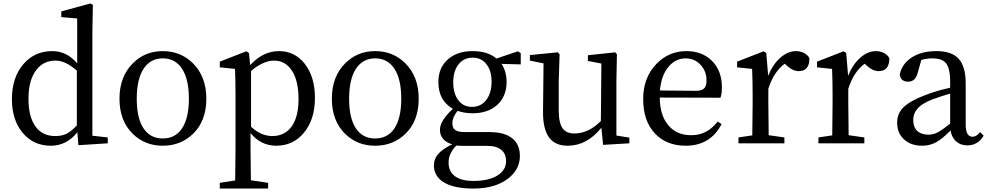

<svg xmlns="http://www.w3.org/2000/svg" viewBox="-20 -830 5724 1112"><path d="M274 14Q174 14 111.5 -60.5Q49 -135 49 -255Q49 -381 115 -458Q180 -534 283 -534Q367 -534 427 -463V-723L335 -731V-764L504 -810L518 -802L515 -646V-44L604 -34V0L434 11L428 -64Q366 14 274 14ZM300 -42Q337 -42 365 -55Q394 -70 425 -104V-421Q360 -479 301 -479Q233 -479 192 -427Q145 -369 145 -258Q145 -149 189 -93Q229 -42 300 -42Z M749 -55Q672 -130 672 -258.5Q672 -387 750 -464Q820 -534 923 -534Q1026 -534 1097 -464Q1175 -387 1175 -258Q1175 -129 1097 -54Q1026 14 922.5 14Q819 14 749 -55ZM1034 -86Q1074 -146 1074 -258Q1074 -371 1034.5 -431.5Q995 -492 923 -492Q851 -492 811.5 -431.5Q772 -371 772 -258Q772 -146 811 -87Q850 -28 922.5 -28Q995 -28 1034 -86Z M1253 262V229L1342 215Q1344 91 1344 31V-287Q1344 -365 1341 -431L1253 -440V-473L1407 -533L1422 -523L1429 -453Q1503 -534 1596 -534Q1686 -534 1744 -462Q1804 -386 1804 -263Q1804 -138 1740 -61Q1678 14 1580 14Q1491 14 1431 -59V28Q1431 90 1433 214L1533 229V262ZM1557 -42Q1625 -42 1665 -92Q1709 -148 1709 -255.5Q1709 -363 1670 -422Q1632 -479 1568 -479Q1505 -479 1434 -419V-96Q1492 -42 1557 -42Z M1979 -55Q1902 -130 1902 -258.5Q1902 -387 1980 -464Q2050 -534 2153 -534Q2256 -534 2327 -464Q2405 -387 2405 -258Q2405 -129 2327 -54Q2256 14 2152.5 14Q2049 14 1979 -55ZM2264 -86Q2304 -146 2304 -258Q2304 -371 2264.5 -431.5Q2225 -492 2153 -492Q2081 -492 2041.5 -431.5Q2002 -371 2002 -258Q2002 -146 2041 -87Q2080 -28 2152.5 -28Q2225 -28 2264 -86Z M2721 262Q2606 262 2547 224Q2493 189 2493 127Q2493 91 2517 63Q2542 33 2599 6Q2528 -16 2528 -79Q2528 -130 2603 -200Q2519 -247 2519 -355Q2519 -439 2575 -487Q2629 -534 2717 -534Q2805 -534 2855 -491L2980 -533L2996 -522V-457L2885 -460Q2914 -415 2914 -355Q2914 -271 2858 -221Q2805 -174 2717 -174Q2670 -174 2630 -188Q2600 -151 2600 -116Q2600 -90 2614 -79Q2631 -65 2670 -65H2815Q2903 -65 2948 -28Q2991 7 2991 74Q2991 151 2923 204Q2848 262 2721 262ZM2721 218Q2812 218 2863 185Q2911 154 2911 103Q2911 63 2887 41Q2859 15 2803 15H2677Q2653 15 2623 13Q2578 58 2578 111.5Q2578 165 2617 192Q2654 218 2721 218ZM2714 -211Q2766 -211 2797 -252Q2827 -292 2827 -357Q2827 -420 2798 -457Q2769 -496 2718 -496Q2666 -496 2635.5 -457Q2605 -418 2605 -354Q2605 -289 2634 -250Q2663 -211 2714 -211Z M3268 14Q3198 14 3163 -30Q3124 -79 3125 -184L3128 -463L3049 -479V-511L3210 -527L3221 -516L3216 -361V-189Q3216 -118 3239 -86Q3260 -57 3307 -57Q3388 -57 3460 -129L3463 -462L3385 -477V-510L3543 -527L3553 -516L3550 -361V-45L3625 -33V0L3473 9L3463 -90Q3379 14 3268 14Z M3952 14Q3840 14 3773 -57Q3705 -130 3705 -256Q3705 -379 3780 -458Q3852 -534 3956 -534Q4046 -534 4103 -478Q4161 -420 4161 -325Q4161 -288 4153 -264L3801 -265Q3802 -159 3853 -102Q3900 -47 3983 -47Q4034 -47 4072 -69Q4105 -87 4137 -126L4159 -111Q4094 14 3952 14ZM4013 -304Q4047 -304 4061 -321Q4072 -335 4072 -365Q4072 -417 4038 -454Q4003 -492 3951 -492Q3896 -492 3856 -448Q3810 -397 3802 -306Z M4257 0V-34L4337 -46Q4339 -156 4339 -230V-287Q4339 -365 4336 -431L4249 -440V-473L4403 -533L4418 -523L4429 -391Q4456 -458 4500 -496Q4543 -534 4589 -534Q4615 -534 4636.5 -523Q4658 -512 4668 -493Q4668 -418 4606 -418Q4572 -418 4538 -449L4525 -461Q4461 -414 4430 -316V-230Q4430 -159 4432 -47L4523 -34V0Z M4720 0V-34L4800 -46Q4802 -156 4802 -230V-287Q4802 -365 4799 -431L4712 -440V-473L4866 -533L4881 -523L4892 -391Q4919 -458 4963 -496Q5006 -534 5052 -534Q5078 -534 5099.5 -523Q5121 -512 5131 -493Q5131 -418 5069 -418Q5035 -418 5001 -449L4988 -461Q4924 -414 4893 -316V-230Q4893 -159 4895 -47L4986 -34V0Z M5321 14Q5258 14 5219 -20Q5176 -56 5176 -120Q5176 -173 5213 -209Q5254 -249 5357 -286Q5408 -305 5483 -322V-356Q5483 -435 5458 -465Q5435 -492 5378 -492Q5351 -492 5316 -483L5295 -408Q5282 -357 5240 -357Q5196 -357 5191 -399Q5205 -462 5261.5 -498Q5318 -534 5403 -534Q5491 -534 5531 -491Q5573 -446 5573 -346V-108Q5573 -38 5613 -38Q5635 -38 5657 -65L5677 -44Q5643 12 5583 12Q5543 12 5517.5 -11Q5492 -34 5485 -74Q5436 -25 5405 -8Q5367 14 5321 14ZM5358 -50Q5386 -50 5412 -64Q5435 -76 5483 -114V-288Q5431 -273 5382 -255Q5316 -230 5290 -196Q5269 -170 5269 -135Q5269 -93 5294 -70Q5318 -50 5358 -50Z"/></svg>

Font: GenRyuMin TW M
Style: Regular
Weight: 500
Version: Version 1.501;PS 1;hotconv 16.6.51;makeotf.lib2.5.65220